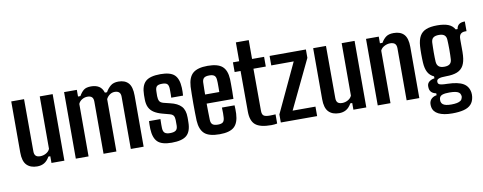

<svg xmlns="http://www.w3.org/2000/svg" viewBox="-75 -1145 4287 1705"><g transform="rotate(-10 2069.0 -292.5)"><path d="M175.5 8.5Q115 8.5 81.2 -26Q47.5 -60.5 47.5 -139.5V-600H163L164 -129.5Q164 -102 176.8 -89Q189.5 -76 218 -76Q245 -76 269.8 -89.8Q294.5 -103.5 304.5 -127V-600H421V0H304.5V-60.5H287.5Q266.5 -23.5 239.2 -7.5Q212 8.5 175.5 8.5Z M524 0V-600H639V-540H660.5Q679.5 -573 701.5 -590.8Q723.5 -608.5 768 -608.5Q810.5 -608.5 839 -590.8Q867.5 -573 880 -532.5H899Q918 -566 944 -587.2Q970 -608.5 1014.5 -608.5Q1073 -608.5 1104.2 -574.5Q1135.5 -540.5 1135.5 -461V0H1020V-470.5Q1020 -499 1006 -511.5Q992 -524 966.5 -524Q942 -524 921.8 -509.8Q901.5 -495.5 890 -472.5V0H774V-470.5Q774 -498.5 760.8 -511.2Q747.5 -524 721 -524Q695 -524 672 -510.5Q649 -497 639 -473.5V0Z M1388 8.5Q1299 8.5 1261.8 -27.5Q1224.5 -63.5 1221 -145.5Q1220.5 -166 1220.8 -184.2Q1221 -202.5 1222 -215.5H1325Q1323.5 -186 1324 -166.8Q1324.5 -147.5 1324.5 -133Q1326 -102.5 1341 -90.2Q1356 -78 1388 -78Q1424 -78 1440.2 -90.5Q1456.5 -103 1457 -133.5Q1457 -147.5 1457 -153.5Q1457 -159.5 1457 -165.2Q1457 -171 1457 -183.5Q1456.5 -208.5 1447.8 -222.5Q1439 -236.5 1415 -243L1349.5 -260.5Q1305.5 -272.5 1276.8 -291Q1248 -309.5 1233.5 -338.5Q1219 -367.5 1218.5 -411.5Q1218.5 -424 1218.5 -433.2Q1218.5 -442.5 1218.5 -452.5Q1219.5 -536 1258.8 -572.2Q1298 -608.5 1393.5 -608.5Q1482 -608.5 1519.5 -573.5Q1557 -538.5 1560.5 -456.5Q1561 -446 1560.8 -422Q1560.5 -398 1559 -386H1452.5Q1453.5 -399 1453.5 -415Q1453.5 -431 1453.5 -445.8Q1453.5 -460.5 1453 -470Q1451.5 -498.5 1439 -510.2Q1426.5 -522 1393.5 -522Q1360 -522 1346.8 -510.2Q1333.5 -498.5 1332.5 -469.5Q1332.5 -464 1332 -453Q1331.5 -442 1331.5 -421.5Q1332 -393.5 1340.5 -377Q1349 -360.5 1377 -353L1435.5 -338.5Q1501 -323.5 1533 -289.2Q1565 -255 1565 -188.5Q1565 -176.5 1565 -166Q1565 -155.5 1564.5 -142.5Q1563.5 -62 1523.5 -26.8Q1483.5 8.5 1388 8.5Z M1820.5 8.5Q1725.5 8.5 1684.8 -28Q1644 -64.5 1639 -145.5Q1638 -175.5 1637.2 -216.2Q1636.5 -257 1636.5 -301Q1636.5 -345 1637.2 -385Q1638 -425 1639 -453Q1644.5 -537 1686.5 -572.8Q1728.5 -608.5 1819 -608.5Q1910.5 -608.5 1951 -573Q1991.5 -537.5 1995.5 -457.5Q1996 -445.5 1996.2 -415.8Q1996.5 -386 1996.2 -349Q1996 -312 1994.5 -279.5H1753Q1753 -244.5 1753.8 -208.2Q1754.5 -172 1755.5 -133Q1756.5 -103 1771.5 -90.8Q1786.5 -78.5 1820 -78.5Q1852.5 -78.5 1865.8 -90.8Q1879 -103 1880.5 -133.5Q1881.5 -148.5 1881.8 -170.8Q1882 -193 1880.5 -221.5H1994.5Q1995.5 -210 1996 -186Q1996.5 -162 1995.5 -145.5Q1991.5 -63 1951.2 -27.2Q1911 8.5 1820.5 8.5ZM1753.5 -361.5H1881.5Q1882 -384 1882 -406.2Q1882 -428.5 1881.8 -445.5Q1881.5 -462.5 1880.5 -469.5Q1879 -498.5 1864.8 -510.2Q1850.5 -522 1819 -522Q1784.5 -522 1770.5 -509.2Q1756.5 -496.5 1755.5 -469.5Q1755 -442 1754.2 -415Q1753.5 -388 1753.5 -361.5Z M2286 8.5Q2185.5 8.5 2143.2 -27Q2101 -62.5 2101 -147L2100 -512.5H2046.5V-600H2103V-770H2219V-600H2327.5V-512.5H2216L2217 -133.5Q2217 -100.5 2232 -89Q2247 -77.5 2286.5 -77.5Q2301 -77.5 2312.8 -78.2Q2324.5 -79 2339 -79.5V3.5Q2327 5.5 2314.2 7Q2301.5 8.5 2286 8.5Z M2372.5 0V-73L2579.5 -514.5L2377 -514V-599.5L2704.5 -600V-524.5L2494 -85.5H2700V0Z M2898 8.5Q2837.5 8.5 2803.8 -26Q2770 -60.5 2770 -139.5V-600H2885.5L2886.5 -129.5Q2886.5 -102 2899.2 -89Q2912 -76 2940.5 -76Q2967.5 -76 2992.2 -89.8Q3017 -103.5 3027 -127V-600H3143.5V0H3027V-60.5H3010Q2989 -23.5 2961.8 -7.5Q2934.5 8.5 2898 8.5Z M3246.5 0V-600H3361.5V-540H3384.5Q3404 -573.5 3428.5 -591Q3453 -608.5 3496.5 -608.5Q3558 -608.5 3589.8 -574Q3621.5 -539.5 3621.5 -461V0H3507V-470.5Q3506.5 -498.5 3492.5 -511.2Q3478.5 -524 3449.5 -524Q3423.5 -524 3397.5 -510.5Q3371.5 -497 3361.5 -473.5V0Z M3887 185Q3809.5 185 3764.2 162.5Q3719 140 3711.5 96.5Q3710.5 89.5 3709.8 81Q3709 72.5 3710 66Q3712.5 39 3731 22.2Q3749.5 5.5 3777 1.5V-15.5Q3748.5 -21.5 3734.5 -35.8Q3720.5 -50 3718 -71Q3717 -78 3717 -84.2Q3717 -90.5 3717.5 -97Q3720 -118 3738.2 -131.8Q3756.5 -145.5 3784 -149.5V-167Q3747 -183.5 3729 -217.2Q3711 -251 3708 -305.5Q3707 -322 3706.5 -341.8Q3706 -361.5 3706 -381.8Q3706 -402 3706.5 -420.5Q3707 -439 3708 -452.5Q3712 -509 3731.2 -543.2Q3750.5 -577.5 3789 -593Q3827.5 -608.5 3889 -608.5Q3950.5 -608.5 3988.5 -593.5Q4026.5 -578.5 4045.5 -544.5H4062.5Q4066.5 -572.5 4084.8 -586.2Q4103 -600 4137.5 -600V-512.5H4124Q4099 -512.5 4084.5 -498.8Q4070 -485 4070 -452V-426Q4070 -420 4070 -405.5Q4070 -391 4070.2 -373Q4070.5 -355 4070.2 -336.8Q4070 -318.5 4069 -305Q4065.5 -249 4046.5 -214.8Q4027.5 -180.5 3989.2 -165Q3951 -149.5 3889 -149.5Q3845 -149.5 3824.5 -142Q3804 -134.5 3804 -117V-112.5Q3804 -101.5 3811.2 -94.8Q3818.5 -88 3837.2 -85Q3856 -82 3890 -81.5Q3985 -79 4031 -52Q4077 -25 4085.5 32Q4086.5 39.5 4086.8 49.8Q4087 60 4085.5 70.5Q4080 113 4056.2 138.2Q4032.5 163.5 3990 174.2Q3947.5 185 3887 185ZM3892.5 105.5Q3921.5 105.5 3942.8 101.2Q3964 97 3976.5 87.8Q3989 78.5 3992.5 63Q3995 55.5 3994.8 49.2Q3994.5 43 3992 36Q3988.5 22 3977 13.8Q3965.5 5.5 3944.8 1.5Q3924 -2.5 3892.5 -2.5Q3853 -3 3829.2 5.2Q3805.5 13.5 3801 37Q3800 45.5 3800 51.2Q3800 57 3801 63.5Q3804.5 79 3816 88.2Q3827.5 97.5 3847 101.5Q3866.5 105.5 3892.5 105.5ZM3889 -235.5Q3922.5 -235.5 3938.8 -249.2Q3955 -263 3956.5 -290.5Q3957.5 -306 3958.2 -329.2Q3959 -352.5 3959 -378.2Q3959 -404 3958.2 -427.8Q3957.5 -451.5 3956.5 -467.5Q3955 -495 3939 -508.5Q3923 -522 3889.5 -522Q3855 -522 3838.2 -508.5Q3821.5 -495 3820 -465Q3819.5 -449.5 3818.8 -426.5Q3818 -403.5 3818 -378.8Q3818 -354 3818.5 -331.2Q3819 -308.5 3820 -293Q3822 -264 3838.5 -249.8Q3855 -235.5 3889 -235.5Z"/></g></svg>

Font: Big Shoulders Text Thin
Style: Bold
Weight: 700
Version: Version 2.002